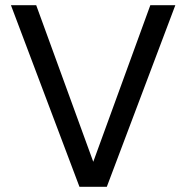

<svg xmlns="http://www.w3.org/2000/svg" viewBox="-20 -717 716 737"><path d="M338 -96 119 -697H22L285 0H390L653 -697H557Z"/></svg>

Font: Matrixport Regular
Style: Regular
Weight: 400
Designer: Ninad Kale (Devanagari), Jonny Pinhorn (Latin)
Foundry: Indian Type Foundry
Version: Version 3.200;PS 1.000;hotconv 16.6.54;makeotf.lib2.5.65590